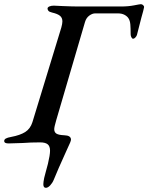

<svg xmlns="http://www.w3.org/2000/svg" viewBox="-48 -681 708 917"><path d="M159 199Q159 189 163 169L170 142L181 101Q191 59 191 39Q191 17 179.5 8Q168 -1 144 -1Q98 -1 60 2Q14 4 -7 4Q-28 4 -28 -7Q-28 -15 -20 -19.5Q-12 -24 5 -27Q48 -35 72.5 -50.5Q97 -66 107 -98L245 -550Q250 -568 250 -579Q250 -596 238.5 -605.5Q227 -615 201 -621Q188 -624 183.5 -629Q179 -634 179 -641Q180 -647 188.5 -650.5Q197 -654 209 -654L252 -652Q300 -650 327 -650H530Q565 -650 592.5 -655.5Q620 -661 625 -661Q631 -661 636 -656Q641 -651 640 -646Q638 -634 627 -596Q609 -528 606 -514Q604 -508 598.5 -502Q593 -496 588 -496Q583 -496 579.5 -503Q576 -510 576 -517Q576 -546 574.5 -564Q573 -582 566 -593Q560 -603 547 -610Q534 -617 516 -617H406Q393 -617 378.5 -606.5Q364 -596 358 -576L220 -105Q211 -74 211 -64Q211 -49 222 -42.5Q233 -36 259 -35Q291 -34 291 -14Q291 -10 287 0L268 42Q227 132 209 177Q203 192 192 204Q181 216 171 216Q159 216 159 199Z"/></svg>

Font: EB Garamond Medium
Style: Italic
Weight: 500
Italic angle: -17.2°
Designer: Georg Duffner and Octavio Pardo
Foundry: Georg Duffner
Version: Version 1.000